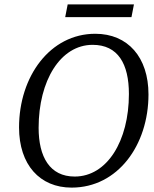

<svg xmlns="http://www.w3.org/2000/svg" viewBox="-20 -837 700 871"><path d="M304.8 14.1C514.6 14.1 653.6 -179 653.6 -408.8C653.6 -576.9 560.3 -683.8 412.2 -683.8C207.4 -683.8 66.4 -490.6 66.4 -259C66.4 -89.5 160.8 14.1 304.8 14.1ZM318.8 -36.1C205.7 -36.1 155.2 -125.4 155.2 -257.2C155.2 -471.2 254.1 -633.6 400.3 -633.6C515.3 -633.6 564.8 -547.2 564.8 -410.6C564.8 -197.6 465.9 -36.1 318.8 -36.1ZM275.8 -759.3H576.4L587.6 -816.9H287L275.8 -759.3Z"/></svg>

Font: Source Serif Variable
Style: Italic
Weight: 389
Italic angle: -12°
Designer: Frank Grießhammer
Foundry: Adobe Systems Incorporated
Version: Version 3.001;hotconv 1.0.111;makeotfexe 2.5.65597